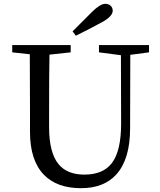

<svg xmlns="http://www.w3.org/2000/svg" viewBox="-20 -969 838 1005"><path d="M404 16Q279 16 211 -53Q137 -128 137 -279V-394Q137 -589 136 -685L44 -695V-733H350V-695L239 -683Q237 -588 237 -394V-304Q237 -169 287 -109Q332 -55 422 -55Q520 -55 566 -116Q614 -179 614 -323L613 -680L498 -695V-733H760V-695L662 -682L661 -297Q661 -136 589 -56Q524 16 404 16ZM377 -782 360 -805 361 -806Q429 -875 463 -908Q505 -949 531 -949Q548 -949 559 -939Q570 -929 570 -913Q570 -884 516 -854Q431 -808 377 -782Z"/></svg>

Font: GenRyuMin TW M
Style: Regular
Weight: 500
Version: Version 1.501;PS 1;hotconv 16.6.51;makeotf.lib2.5.65220